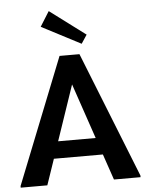

<svg xmlns="http://www.w3.org/2000/svg" viewBox="-59 -929 743 976"><g transform="rotate(-5 312.5 -441.0)"><path d="M179.2 -805.8 379.2 -701.7 408.3 -745.8 226.7 -881.7ZM618.3 0V-8.3L363.3 -650H261.7L6.7 -8.3V0H142.5L187.5 -131.7H437.5L482.5 0ZM408.3 -218.3H216.7L312.5 -500Z"/></g></svg>

Font: Boon SemiBold
Style: Regular
Weight: 600
Designer: Sungsit Sawaiwan
Foundry: FontUni
Version: Version 2.0